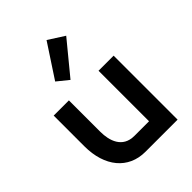

<svg xmlns="http://www.w3.org/2000/svg" viewBox="-222 -895 1008 1008"><g transform="rotate(-45 281.5 -391.0)"><path d="M306 -782 184 -596 247 -545 395 -725ZM52 -475V-247C52 -96 132 0 258 0H497V-475H385V-100H276C188 -100 165 -176 165 -242V-475Z"/></g></svg>

Font: Mint Spirit No2
Style: Bold
Weight: 700
Designer: HARENDAL Hirwen
Foundry: Arkandis Digital Foundry.
Version: Version 1.004;FFEdit